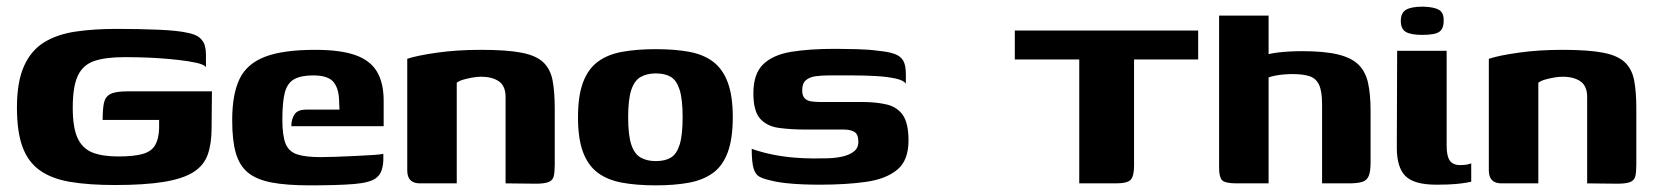

<svg xmlns="http://www.w3.org/2000/svg" viewBox="-20 -552 4984 578"><path d="M326 5Q247 5 191 -4.5Q135 -14 99.5 -39.5Q64 -65 47.5 -110.5Q31 -156 31 -228Q31 -306 52.5 -353.5Q74 -401 113.5 -425Q153 -449 208 -457Q263 -465 329 -465Q402 -465 458 -462.5Q514 -460 541 -454Q569 -449 581 -438.5Q593 -428 596.5 -415Q600 -402 600 -389V-350Q594 -358 571 -363Q548 -368 517.5 -371.5Q487 -375 455 -377Q423 -379 396.5 -379.5Q370 -380 356 -380Q298 -380 264 -368.5Q230 -357 214.5 -324.5Q199 -292 199 -228Q199 -168 213.5 -136.5Q228 -105 258 -93Q288 -81 336 -81Q383 -81 409.5 -88.5Q436 -96 447 -115Q458 -134 459 -165Q459 -174 459 -180.5Q459 -187 459 -191H289Q289 -224 293 -242.5Q297 -261 312.5 -269Q328 -277 363 -277H618L617 -167Q617 -120 605.5 -87Q594 -54 562.5 -34Q531 -14 473.5 -4.5Q416 5 326 5Z M913 6Q843 6 798 -2.5Q753 -11 727 -32Q701 -53 690 -91Q679 -129 679 -190Q679 -268 701 -314Q723 -360 777.5 -381Q832 -402 929 -402Q1005 -402 1050 -386Q1095 -370 1115 -336Q1135 -302 1135 -249V-172H857Q857 -193 866.5 -207.5Q876 -222 902 -222H1002L1001 -243Q1001 -284 984.5 -304.5Q968 -325 923 -325Q886 -325 865.5 -313.5Q845 -302 837.5 -273.5Q830 -245 830 -192Q830 -144 839.5 -120Q849 -96 874 -87.5Q899 -79 945 -79Q962 -79 991 -80Q1020 -81 1050.5 -82.5Q1081 -84 1104.5 -85.5Q1128 -87 1134 -89V-71Q1134 -57 1129.5 -41.5Q1125 -26 1112 -16Q1094 -2 1045.5 2Q997 6 913 6Z M1244 0Q1206 0 1206 -39V-375Q1236 -385 1296 -393.5Q1356 -402 1428 -402Q1505 -402 1549.5 -393.5Q1594 -385 1615.5 -364.5Q1637 -344 1643.5 -310Q1650 -276 1650 -225V-56Q1650 -34 1647 -21.5Q1644 -9 1631.5 -4Q1619 1 1593 1L1502 0V-260Q1502 -293 1482 -307Q1462 -321 1428 -321Q1416 -321 1402 -318.5Q1388 -316 1375.5 -312.5Q1363 -309 1355 -303V0Z M1954 6Q1897 6 1853 -2Q1809 -10 1779.5 -32Q1750 -54 1735 -94.5Q1720 -135 1720 -199Q1720 -263 1735 -303.5Q1750 -344 1779.5 -366Q1809 -388 1853 -396Q1897 -404 1954 -404Q2012 -404 2055 -396Q2098 -388 2127 -366Q2156 -344 2171 -303.5Q2186 -263 2186 -199Q2186 -135 2171 -94Q2156 -53 2126.5 -31.5Q2097 -10 2054 -2Q2011 6 1954 6ZM1954 -67Q1982 -67 1999.5 -77.5Q2017 -88 2026 -116.5Q2035 -145 2035 -199Q2035 -253 2026 -281.5Q2017 -310 1999.5 -320.5Q1982 -331 1954 -331Q1928 -331 1909 -320.5Q1890 -310 1880.5 -281.5Q1871 -253 1871 -199Q1871 -145 1880.5 -116.5Q1890 -88 1909 -77.5Q1928 -67 1954 -67Z M2448 4Q2424 4 2397 3Q2370 2 2343.5 -1Q2317 -4 2295 -10Q2277 -14 2265.5 -20.5Q2254 -27 2248.5 -45.5Q2243 -64 2243 -104Q2274 -93 2307 -86.5Q2340 -80 2371.5 -77.5Q2403 -75 2430 -75Q2449 -75 2471.5 -75.5Q2494 -76 2515 -80.5Q2536 -85 2550 -95.5Q2564 -106 2564 -125Q2564 -148 2552 -155Q2540 -162 2520 -162H2406Q2360 -162 2324.5 -167Q2289 -172 2268.5 -194.5Q2248 -217 2248 -271Q2248 -330 2277.5 -358.5Q2307 -387 2362 -396Q2417 -405 2494 -405Q2522 -405 2559.5 -404Q2597 -403 2625 -399Q2656 -396 2673.5 -389.5Q2691 -383 2699 -369.5Q2707 -356 2707 -328V-300Q2701 -310 2676.5 -315.5Q2652 -321 2617.5 -323Q2583 -325 2545.5 -325Q2508 -325 2476 -325Q2454 -325 2435.5 -322.5Q2417 -320 2406 -310.5Q2395 -301 2395 -280Q2395 -264 2402 -256.5Q2409 -249 2421 -247Q2433 -245 2448 -245H2575Q2617 -245 2649 -237.5Q2681 -230 2698 -205.5Q2715 -181 2715 -129Q2715 -69 2681 -41Q2647 -13 2587 -4.5Q2527 4 2448 4Z M3035 -460H3587V-373H3394V-54Q3394 -22 3384 -11Q3374 0 3339 0H3229V-373H3035Z M3703 0Q3668 0 3659 -9.5Q3650 -19 3650 -46V-505H3799V-389Q3811 -392 3827.5 -394Q3844 -396 3863 -397Q3882 -398 3899 -398Q3967 -398 4008 -388Q4049 -378 4070 -357Q4091 -336 4098.5 -302Q4106 -268 4106 -219V-63Q4106 -36 4100.5 -22.5Q4095 -9 4081 -4.5Q4067 0 4040 0H3960V-239Q3960 -277 3951 -296.5Q3942 -316 3922.5 -322.5Q3903 -329 3871 -329Q3860 -329 3846.5 -328Q3833 -327 3820 -324.5Q3807 -322 3799 -319V0Z M4304 4Q4237 4 4211 -22Q4185 -48 4185 -107L4186 -399H4335V-113Q4335 -82 4344.5 -68.5Q4354 -55 4376 -55Q4389 -55 4398 -57Q4407 -59 4409 -60V-5Q4405 -4 4394 -2Q4383 0 4362 2Q4341 4 4304 4ZM4262 -447Q4227 -447 4212 -456Q4197 -465 4197 -489Q4197 -513 4212.5 -522.5Q4228 -532 4264 -532Q4298 -531 4312.5 -522Q4327 -513 4326 -489Q4326 -465 4312.5 -456Q4299 -447 4262 -447Z M4500 0Q4462 0 4462 -39V-375Q4492 -385 4552 -393.5Q4612 -402 4684 -402Q4761 -402 4805.5 -393.5Q4850 -385 4871.5 -364.5Q4893 -344 4899.5 -310Q4906 -276 4906 -225V-56Q4906 -34 4903 -21.5Q4900 -9 4887.5 -4Q4875 1 4849 1L4758 0V-260Q4758 -293 4738 -307Q4718 -321 4684 -321Q4672 -321 4658 -318.5Q4644 -316 4631.5 -312.5Q4619 -309 4611 -303V0Z"/></svg>

Font: Genos Thin
Style: Bold
Weight: 700
Version: Version 1.010